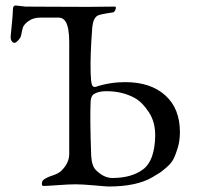

<svg xmlns="http://www.w3.org/2000/svg" viewBox="-20 -675 720 699"><path d="M129 -611Q101 -611 84 -598.5Q67 -586 63.5 -575Q60 -564 57 -547Q56 -539 47 -529Q38 -519 33 -519Q27 -519 22.5 -525.5Q18 -532 19 -544Q27 -622 27 -641Q27 -655 37 -655Q40 -655 55.5 -653Q71 -651 72 -651Q83 -651 166.5 -650.5Q250 -650 301 -650Q319 -650 347 -650.5Q375 -651 397 -651Q406 -651 399 -637Q396 -631 392 -630Q343 -623 335 -618Q319 -608 316 -576Q308 -474 310 -408Q311 -378 314.5 -367Q318 -356 329 -359Q380 -376 436 -376Q528 -376 581.5 -328Q635 -280 635 -194Q635 -163 627 -136.5Q619 -110 611 -95Q603 -80 585 -64.5Q567 -49 560 -45Q553 -41 535 -30Q478 4 375 4Q368 4 324 0Q280 -4 255 -4Q232 -4 191 -1Q150 2 138 2Q132 2 132.5 -7Q133 -16 138 -20Q149 -29 171 -36Q193 -43 204 -54Q232 -82 232 -114V-522Q232 -575 219 -596Q210 -611 193 -611ZM545 -179Q546 -230 522 -266.5Q498 -303 471 -318Q426 -343 367 -343Q338 -343 321 -332Q312 -326 310 -307Q307 -245 312 -108Q314 -71 329 -56Q358 -27 389 -27Q459 -27 501 -58.5Q543 -90 545 -179Z"/></svg>

Font: EB Garamond
Style: SC
Weight: 400
Version: Version 000.010